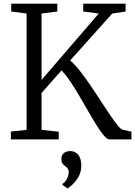

<svg xmlns="http://www.w3.org/2000/svg" viewBox="-20 -763 740 1051"><path d="M39.5 0V-43L125.5 -52V-689L41.5 -700V-743H293.5V-700L207.5 -689V-325.5L520.5 -689L435.5 -700V-743H667.5V-700L594.5 -689L364 -432Q389.5 -410.5 417.5 -374.8Q445.5 -339 474.5 -296.8Q503.5 -254.5 530.8 -212Q558 -169.5 582 -134Q606 -98.5 624.2 -76.5Q642.5 -54.5 652.5 -53L699.5 -42V0H579.5Q566.5 0 548.5 -21Q530.5 -42 509 -76.5Q487.5 -111 463.5 -153Q439.5 -195 414.5 -237.5Q389.5 -280 364.8 -317Q340 -354 316.5 -377.5L207.5 -254V-52L301.5 -42V0ZM425 144Q425 179.5 408.5 206.8Q392 234 373.8 250Q355.5 266 350 268H349L322 249V243Q337 235.5 346.5 216Q356 196.5 356 181Q356 166 349.2 158Q342.5 150 335 145Q327.5 139.5 321.8 131.5Q316 123.5 316 108Q316 89.5 324.5 80Q333 70.5 344 67.2Q355 64 362 64H364Q392 64 408.5 84.5Q425 105 425 144Z"/></svg>

Font: Merriweather Light 18pt Light
Style: Regular
Weight: 300
Version: Version 2.100